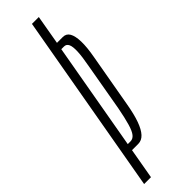

<svg xmlns="http://www.w3.org/2000/svg" viewBox="-272 -674 673 673"><g transform="rotate(-45 64.5 -337.5)"><path d="M-34.5 0H-0.5L19.5 -114H50.5Q67.5 -114 80.5 -128Q93.5 -142 103.5 -169.8Q113.5 -197.5 121 -241L156 -439.5Q163.5 -480.5 162.8 -508.8Q162 -537 153.8 -551.5Q145.5 -566 128.5 -566H99.5L118.5 -675H84.5ZM24 -139.5 94.5 -539.5H108Q119.5 -539.5 124.8 -528.5Q130 -517.5 129 -493.2Q128 -469 120.5 -429.5L89.5 -252.5Q81.5 -210.5 74.2 -185.8Q67 -161 58.2 -150.2Q49.5 -139.5 37.5 -139.5Z"/></g></svg>

Font: Anybody UltraCondensed ExtraLight
Style: Italic
Weight: 250
Width: 1
Italic angle: -10°
Version: Version 1.113;gftools[0.9.25]